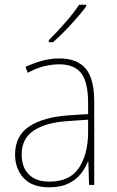

<svg xmlns="http://www.w3.org/2000/svg" viewBox="-20 -785 498 815"><path d="M232 -537Q307 -537 343.5 -494Q380 -451 380 -353V0H358L355 -99H353Q342 -71 322 -46Q302 -21 269.5 -5.5Q237 10 189 10Q116 10 80 -29.5Q44 -69 44 -129Q44 -208 103 -247.5Q162 -287 266 -295L354 -301V-347Q354 -437 324.5 -474.5Q295 -512 232 -512Q200 -512 167.5 -504Q135 -496 98 -476L88 -501Q122 -517 158.5 -527Q195 -537 232 -537ZM267 -271Q175 -265 123.5 -231Q72 -197 72 -129Q72 -75 102.5 -44.5Q133 -14 189 -14Q276 -14 314.5 -71.5Q353 -129 354 -220V-277ZM346 -758Q320 -723 280.5 -680Q241 -637 205 -606H187V-614Q221 -648 257 -689Q293 -730 316 -765H346Z"/></svg>

Font: Noto Sans Telugu SemiCondensed Thin
Style: Regular
Weight: 100
Width: 4
Designer: Jelle Bosma - Monotype Design Team
Foundry: Monotype Imaging Inc.
Version: Version 2.005; ttfautohint (v1.8.4.7-5d5b)